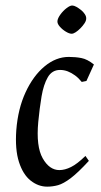

<svg xmlns="http://www.w3.org/2000/svg" viewBox="-20 -669 370 700"><path d="M152 11.5Q119.6 11.5 91.7 -10.6Q63.8 -32.7 49.1 -78.5Q34.4 -124.3 39.4 -194.4Q45.4 -272.2 73.2 -332.4Q101 -392.6 142.5 -427Q184 -461.5 230.9 -461.5Q255.5 -461.5 277 -457.3Q298.6 -453.1 322.4 -433.9L295.1 -373.8L278 -370.3Q266.3 -384.8 253.5 -394.1Q240.6 -403.5 227.1 -408.8Q213.5 -414 199.1 -414Q169.7 -414 154.3 -387.4Q138.8 -360.7 131.5 -317.5Q124.3 -274.4 119.5 -224.5Q111.2 -135.2 135.6 -92Q160 -48.9 196.5 -48.9Q216.5 -48.9 239 -60.1Q261.5 -71.2 291.5 -100.5L304 -82.5Q264 -39.1 237.6 -19.2Q211.2 0.6 191.7 6.1Q172.1 11.5 152 11.5ZM241.3 -546Q232.5 -546 219.9 -553.7Q207.3 -561.3 197.9 -572.1Q188.4 -582.9 189.4 -592.5Q190.6 -603 200.5 -616.5Q210.3 -629.9 222.8 -639.4Q235.2 -648.9 243.2 -648.9Q249.6 -648.9 258 -644.3Q266.5 -639.6 275.3 -632.6Q284 -625.6 289.3 -617.3Q294.7 -609 294.3 -601.5Q294.3 -593.2 288 -583.9Q281.8 -574.5 273 -565.7Q264.3 -556.9 255.9 -551.5Q247.6 -546 241.3 -546Z"/></svg>

Font: Ancizar Serif Light
Style: Italic
Weight: 300
Italic angle: -4°
Designer: Cesar Puertas, Viviana Monsalve, Julian Moncada, Julian Prieto, Jose Castro, Felipe Aragon, Mariel Hernandez, Sara Alarc
Version: Version 8.100